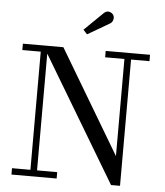

<svg xmlns="http://www.w3.org/2000/svg" viewBox="-63 -1030 940 1096"><g transform="rotate(5 407.0 -482.5)"><path d="M529 -908.5 403 -835 380.5 -859.5 486.5 -963Q502.5 -978.5 519 -974.2Q535.5 -970 542.5 -957.5Q549.5 -945 545.2 -930.2Q541 -915.5 529 -908.5ZM43 -36.5H148.5V-713.5H43V-750H275L628 -157V-713.5H517.5V-750H771.5V-713.5H666V10H614.5L186.5 -705.5V-36.5H302V0H43Z"/></g></svg>

Font: Bodoni* 06pt
Style: Regular
Weight: 400
Version: Version 2.3